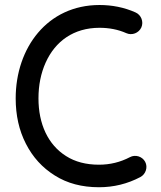

<svg xmlns="http://www.w3.org/2000/svg" viewBox="-20 -724 656 782"><path d="M555.7 -612.3C565.9 -635.3 555.2 -663.1 532.2 -673.3C485.4 -694.3 435.5 -703.6 385.3 -703.6C172.9 -703.6 43.9 -529.3 43.9 -323.2C43.9 -254.4 57.6 -192.9 85.4 -138.7C113.3 -84 152.3 -41 203.1 -9.3C253.9 22.9 314 38.6 383.3 38.6C442.9 38.6 499 24.9 551.8 -2.9C573.7 -14.6 583 -43 571.3 -64.9C559.6 -86.9 531.2 -95.7 509.3 -84C470.2 -63.5 428.2 -53.2 383.3 -53.2C330.6 -53.2 285.6 -64.9 249 -88.4C175.3 -134.8 136.7 -219.2 136.7 -323.2C136.7 -377 146.5 -425.8 166 -469.2C205.1 -556.2 280.3 -610.8 385.3 -610.8C423.8 -610.8 460.9 -604 494.6 -588.9C517.6 -578.6 545.4 -589.4 555.7 -612.3Z"/></svg>

Font: Mikhak Medium
Style: Regular
Weight: 500
Designer: Amin Abedi
Version: Version 3.2